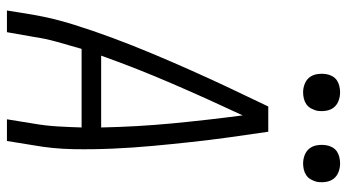

<svg xmlns="http://www.w3.org/2000/svg" viewBox="-238 -738 977 540"><g transform="rotate(90 250.0 -468.5)"><path d="M10 0 22 -74Q32 -131 49.5 -187Q67 -243 87.5 -298Q108 -353 131 -408Q154 -463 178.5 -518Q203 -573 228.5 -627Q254 -681 280 -735H351Q359 -681 366.5 -627Q374 -573 380 -518Q386 -463 391 -408.5Q396 -354 398.5 -298Q401 -242 400 -186Q399 -130 389 -74L377 0H316L328 -74Q334 -108 336 -142Q338 -176 339 -210H118Q108 -176 98.5 -142Q89 -108 84 -74L71 0ZM339 -265Q337 -366 327.5 -465.5Q318 -565 305 -663Q259 -565 216 -465.5Q173 -366 137 -265ZM440 -833Q428 -833 416.5 -837.5Q405 -842 398 -851Q391 -860 389 -872.5Q387 -885 389 -898Q390 -906 394.5 -914.5Q399 -923 406.5 -928Q414 -933 423 -935Q432 -937 440 -937Q453 -937 464.5 -932.5Q476 -928 483 -919Q490 -910 492 -897.5Q494 -885 492 -872Q490 -864 485.5 -855.5Q481 -847 473.5 -842Q466 -837 457.5 -835Q449 -833 440 -833ZM240 -833Q228 -833 216.5 -837.5Q205 -842 198 -851Q191 -860 189 -872.5Q187 -885 189 -898Q190 -906 194.5 -914.5Q199 -923 206.5 -928Q214 -933 223 -935Q232 -937 240 -937Q253 -937 264.5 -932.5Q276 -928 283 -919Q290 -910 292 -897.5Q294 -885 292 -872Q290 -864 285.5 -855.5Q281 -847 273.5 -842Q266 -837 257.5 -835Q249 -833 240 -833Z"/></g></svg>

Font: Iosevka Curly Light Oblique
Style: Regular
Weight: 300
Italic angle: -9°
Monospace: yes
Designer: Belleve Invis
Foundry: Belleve Invis
Version: Version 11.1.0; ttfautohint (v1.8.3)